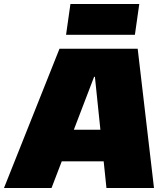

<svg xmlns="http://www.w3.org/2000/svg" viewBox="-53 -945 837 965"><path d="M246 -700H639L721 0H482L424 -559H420L206 0H-33ZM233 -293H537L515 -134H210ZM647 -925 625 -770H279L301 -925Z"/></svg>

Font: Pathway Extreme SemiCondensed Black
Style: Italic
Weight: 900
Width: 4
Italic angle: -8°
Version: Version 1.001;gftools[0.9.26]